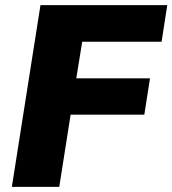

<svg xmlns="http://www.w3.org/2000/svg" viewBox="-20 -725 669 745"><path d="M26 0 137 -705H629L607 -563H299L276 -421H562L540 -280H254L210 0Z"/></svg>

Font: Nunito Sans 12pt ExtraLight 12pt Black
Style: Italic
Weight: 900
Italic angle: -9°
Version: Version 3.101;gftools[0.9.27]